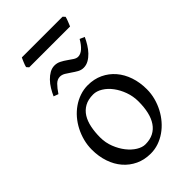

<svg xmlns="http://www.w3.org/2000/svg" viewBox="-247 -898 998 998"><g transform="rotate(-45 251.5 -399.0)"><path d="M388.2 -222.2Q388.2 -260.7 375.5 -295.7Q362.8 -330.6 342.8 -357.2Q322.8 -383.8 297.4 -399.4Q272 -415 247.1 -415Q210 -415 184.6 -400.9Q159.2 -386.7 143.8 -362.1Q128.4 -337.4 121.6 -303.7Q114.7 -270 114.7 -231Q114.7 -192.4 128.4 -157.5Q142.1 -122.6 162.8 -96.2Q183.6 -69.8 208.5 -54.4Q233.4 -39.1 255.9 -39.1Q290.5 -39.1 315.4 -52Q340.3 -64.9 356.4 -88.9Q372.6 -112.8 380.4 -146.5Q388.2 -180.2 388.2 -222.2ZM463.9 -236.8Q463.9 -204.1 455.6 -172.9Q447.3 -141.6 432.6 -113.8Q418 -85.9 397.5 -62.3Q377 -38.6 352.3 -21.5Q327.6 -4.4 299.8 5.1Q272 14.6 242.2 14.6Q195.8 14.6 158.4 -2.9Q121.1 -20.5 94.5 -51.3Q67.9 -82 53.5 -124.5Q39.1 -167 39.1 -216.8Q39.1 -249 47.1 -280.3Q55.2 -311.5 69.6 -339.6Q84 -367.7 104.2 -391.4Q124.5 -415 149.2 -432.1Q173.8 -449.2 202.4 -459Q231 -468.8 261.2 -468.8Q307.1 -468.8 344.5 -451.2Q381.8 -433.6 408.4 -402.6Q435.1 -371.6 449.5 -329.1Q463.9 -286.6 463.9 -236.8ZM427.7 -657.2Q418.9 -637.2 406.7 -617.7Q394.5 -598.1 379.6 -582.5Q364.7 -566.9 347.2 -557.1Q329.6 -547.4 310.5 -547.4Q293.5 -547.4 278.1 -555.9Q262.7 -564.5 248 -575Q233.4 -585.4 219 -594Q204.6 -602.5 190.4 -602.5Q170.9 -602.5 154.8 -586.7Q138.7 -570.8 120.6 -543.5L94.7 -553.2Q103.5 -573.2 115.5 -593Q127.4 -612.8 142.6 -628.4Q157.7 -644 175 -653.8Q192.4 -663.6 211.4 -663.6Q230 -663.6 246.6 -655Q263.2 -646.5 277.8 -636Q292.5 -625.5 305.7 -616.9Q318.8 -608.4 330.6 -608.4Q349.1 -608.4 366.9 -624Q384.8 -639.6 401.4 -668.5ZM431.2 -801.3Q430.2 -795.9 427.7 -788.8Q425.3 -781.7 422.4 -774.7Q419.4 -767.6 416.7 -760.7Q414.1 -753.9 412.1 -749.5H111.8L101.1 -761.7Q102.1 -767.1 104.5 -773.9Q106.9 -780.8 109.9 -787.8Q112.8 -794.9 115.7 -801.5Q118.7 -808.1 121.1 -813H420.4Z"/></g></svg>

Font: Gentium Plus Phon
Style: Regular
Weight: 400
Designer: J. Victor Gaultney, Annie Olsen, Iska Routamaa, Becca Hirsbrunner
Foundry: SIL International
Version: Version 5.000